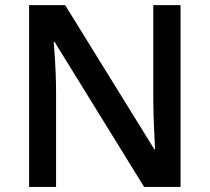

<svg xmlns="http://www.w3.org/2000/svg" viewBox="-20 -734 823 754"><path d="M689 0H545.9L194.8 -568.8H190.9L193.4 -537.1Q200.2 -446.3 200.2 -371.1V0H94.2V-713.9H235.8L585.9 -147.9H588.9Q587.9 -159.2 585 -229.7Q582 -300.3 582 -339.8V-713.9H689Z"/></svg>

Font: f4_1792           
Style: Regular
Weight: 600
Foundry: Ascender Corporation
Version: Version 1.10